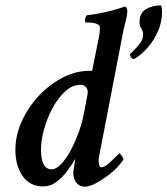

<svg xmlns="http://www.w3.org/2000/svg" viewBox="-20 -698 632 725"><path d="M299.8 6.8Q281.2 6.8 269 -7.3Q256.8 -21.5 256.8 -44.9Q256.8 -53.7 260.3 -71.8Q263.7 -89.8 264.6 -98.6Q252.9 -78.1 234.9 -53.7Q216.8 -29.3 193.8 -11.7Q170.9 5.9 142.6 5.9Q92.8 5.9 65.4 -33.2Q38.1 -72.3 38.1 -131.8Q38.1 -185.5 61.5 -238.3Q85 -291 125 -334.5Q165 -377.9 215.3 -404.3Q265.6 -430.7 319.3 -430.7H327.1L328.1 -431.6L351.6 -548.8Q355.5 -565.4 356.4 -576.7Q357.4 -587.9 357.4 -593.8Q357.4 -613.3 303.7 -613.3Q300.8 -613.3 300.8 -620.1Q300.8 -632.8 308.6 -640.6Q329.1 -642.6 356.9 -647.9Q384.8 -653.3 411.1 -660.6Q437.5 -668 452.1 -673.8Q462.9 -668 460.4 -648.4Q458 -628.9 452.1 -607.9Q446.3 -586.9 444.3 -574.2L355.5 -114.3Q354.5 -110.4 353.5 -104.5Q352.5 -98.6 352.5 -90.8Q352.5 -66.4 362.3 -66.4Q376 -66.4 395.5 -85Q415 -103.5 430.7 -119.1Q432.6 -119.1 439.5 -109.9Q446.3 -100.6 446.3 -96.7Q440.4 -85 423.8 -67.4Q407.2 -49.8 384.8 -33.2Q362.3 -16.6 339.8 -4.9Q317.4 6.8 299.8 6.8ZM174.8 -58.6Q191.4 -58.6 210 -77.6Q228.5 -96.7 245.6 -127.9Q262.7 -159.2 276.9 -197.8Q291 -236.3 297.9 -275.4L310.5 -341.8Q313.5 -357.4 305.7 -367.7Q297.9 -377.9 284.2 -377.9Q252.9 -377.9 225.6 -352.5Q198.2 -327.1 177.7 -288.6Q157.2 -250 146 -208.5Q134.8 -167 134.8 -133.8Q134.8 -58.6 174.8 -58.6ZM506.8 -615.2Q506.8 -648.4 530.8 -663.1Q554.7 -677.7 587.9 -677.7Q591.8 -670.9 591.8 -652.3Q591.8 -614.3 576.2 -579.1Q560.5 -543.9 536.6 -517.1Q512.7 -490.2 487.3 -475.6H483.4Q479.5 -475.6 475.1 -481.4Q470.7 -487.3 470.7 -492.2Q470.7 -494.1 482.9 -505.4Q495.1 -516.6 507.8 -533.2Q520.5 -549.8 520.5 -568.4Q520.5 -579.1 513.7 -589.8Q506.8 -600.6 506.8 -615.2Z"/></svg>

Font: Crimson Text SemiBold
Style: Italic
Weight: 600
Italic angle: -11°
Designer: Sebastian Kosch
Foundry: Sebastian Kosch
Version: Version 1.100; ttfautohint (v1.8.4)